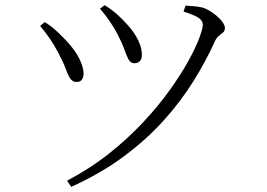

<svg xmlns="http://www.w3.org/2000/svg" viewBox="-20 -701 1040 747"><path d="M241 2Q332 -46 406 -105Q480 -164 539 -227.5Q598 -291 641.5 -352Q685 -413 713.5 -465Q742 -517 755.5 -553.5Q769 -590 769 -605Q769 -620 753.5 -631Q738 -642 694 -656L702 -679Q714 -678 731.5 -677Q749 -676 766 -672Q781 -668 796.5 -658.5Q812 -649 825 -637.5Q838 -626 846.5 -614Q855 -602 855 -592Q855 -581 848 -575Q841 -569 831.5 -561.5Q822 -554 815 -538Q781 -463 732.5 -385Q684 -307 617 -232.5Q550 -158 461 -92Q372 -26 257 26ZM278 -382Q262 -382 253 -396Q244 -410 234.5 -436Q225 -462 206 -497Q191 -526 173 -552Q155 -578 136 -600L154 -615Q179 -600 202.5 -578Q226 -556 243 -537Q274 -503 289 -472Q304 -441 305 -418Q306 -403 299.5 -392.5Q293 -382 278 -382ZM503 -455Q488 -455 480 -470Q472 -485 463 -510.5Q454 -536 438 -566Q429 -584 418.5 -600.5Q408 -617 396 -633.5Q384 -650 369 -667L387 -681Q416 -663 438 -643Q460 -623 480 -600Q503 -574 517.5 -544.5Q532 -515 532 -488Q532 -471 524 -463Q516 -455 503 -455Z"/></svg>

Font: Noto Serif JP ExtraLight Light
Style: Regular
Weight: 300
Version: Version 2.003-H1;hotconv 1.1.1;makeotfexe 2.6.0